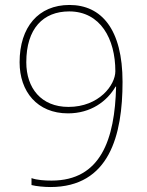

<svg xmlns="http://www.w3.org/2000/svg" viewBox="-20 -744 591 774"><path d="M183 10C421 10 474 -199 474 -414C474 -626 389 -724 260 -724C135 -724 59 -635 59 -493C59 -375 130 -287 254 -287C346 -287 411 -335 446 -395H448C443 -182 386 -16 188 -16C160 -16 129 -18 107 -26V2C126 7 160 10 183 10ZM256 -313C146 -313 86 -389 86 -493C86 -629 154 -698 259 -698C385 -698 445 -587 445 -457C445 -401 379 -313 256 -313Z"/></svg>

Font: Noto Sans Gurmukhi UI Thin
Style: Regular
Weight: 100
Designer: Jelle Bosma - Monotype Design Team
Foundry: Monotype Imaging Inc.
Version: Version 2.004